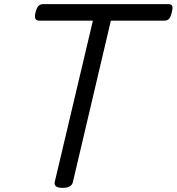

<svg xmlns="http://www.w3.org/2000/svg" viewBox="-20 -895 856 930"><path d="M283 15Q240 15 245 -13L430 -795H171Q156 -795 151.5 -804Q147 -813 152 -835Q158 -858 166.5 -866.5Q175 -875 190 -875H795Q810 -875 814 -866.5Q818 -858 812 -835Q807 -813 799 -804Q791 -795 776 -795H517L333 -13Q330 1 317.5 8Q305 15 283 15Z"/></svg>

Font: Playwrite AT
Style: Italic
Weight: 400
Italic angle: -13.0072°
Designer: Veronika Burian, José Scaglione
Foundry: TypeTogether
Version: Version 1.002